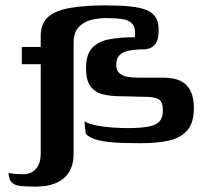

<svg xmlns="http://www.w3.org/2000/svg" viewBox="-20 -526 781 712"><path d="M12 115Q15 116 24 117.5Q33 119 45 119.5Q57 120 67 120Q95 120 113 100.5Q131 81 131 43Q131 0 131 -33.5Q131 -67 131 -95Q131 -123 131 -151Q131 -179 131 -212Q131 -245 131 -288Q126 -288 111 -288Q96 -288 81 -288Q66 -288 61 -288Q61 -291 61 -295Q61 -299 61 -312Q61 -325 61 -352Q66 -352 81 -352Q96 -352 111 -352Q126 -352 131 -352V-397Q132 -441 160 -464.5Q188 -488 242 -497Q296 -506 371 -506Q425 -506 464 -502Q503 -498 526.5 -487.5Q550 -477 560 -457Q570 -437 568 -405Q567 -378 557.5 -365Q548 -352 536 -347.5Q524 -343 516 -343Q494 -343 475.5 -341Q457 -339 442 -333.5Q427 -328 419 -316Q411 -304 411 -285Q411 -265 423 -254.5Q435 -244 453.5 -241Q472 -238 494 -238Q520 -238 544.5 -238Q569 -238 587 -238Q624 -238 648.5 -226.5Q673 -215 686 -190Q699 -165 699 -126Q699 -70 674 -42Q649 -14 605.5 -4.5Q562 5 505 5Q478 5 447.5 4.5Q417 4 387.5 1Q358 -2 334.5 -9Q311 -16 298 -30L293 -76Q310 -66 338.5 -60.5Q367 -55 398.5 -53Q430 -51 454 -51Q502 -51 530.5 -56.5Q559 -62 571.5 -76Q584 -90 584 -117Q584 -148 569 -157.5Q554 -167 520 -167Q503 -167 488.5 -167.5Q474 -168 460 -168.5Q446 -169 427 -169Q392 -169 362.5 -176Q333 -183 316 -205.5Q299 -228 299 -273Q299 -323 321 -347.5Q343 -372 383.5 -380Q424 -388 480 -388Q484 -421 472 -436Q460 -451 435 -455Q410 -459 373 -459Q346 -459 318 -452Q290 -445 271.5 -425Q253 -405 253 -367V43Q253 76 243 98.5Q233 121 217 134.5Q201 148 182 155Q163 162 144.5 164Q126 166 112 166Q77 166 55 163.5Q33 161 22.5 149.5Q12 138 12 115Z"/></svg>

Font: Genos Thin SemiBold
Style: Regular
Weight: 600
Version: Version 1.010